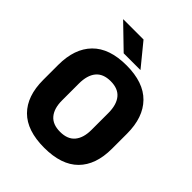

<svg xmlns="http://www.w3.org/2000/svg" viewBox="-233 -955 1101 1101"><g transform="rotate(45 317.5 -405.0)"><path d="M317.5 15.5Q178 15.5 108.2 -54.5Q38.5 -124.5 38.5 -256V-377.5Q38.5 -509.5 108.8 -581.2Q179 -653 317.5 -653Q456 -653 526.2 -581.2Q596.5 -509.5 596.5 -377.5V-256Q596.5 -124.5 526.5 -54.5Q456.5 15.5 317.5 15.5ZM317.5 -113.5Q378 -113.5 407.5 -149Q437 -184.5 437 -248.5V-385.5Q437 -452.5 407.5 -488.5Q378 -524.5 317.5 -524.5Q257 -524.5 227.5 -488.5Q198 -452.5 198 -385.5V-248.5Q198 -184.5 227.5 -149Q257 -113.5 317.5 -113.5ZM281.5 -826.5 392 -691.5V-690H257L117.5 -825V-826.5Z"/></g></svg>

Font: Anek Telugu Medium
Style: Bold
Weight: 700
Version: Version 1.003